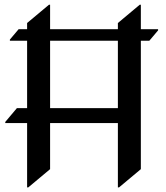

<svg xmlns="http://www.w3.org/2000/svg" viewBox="-20 -777 707 816"><path d="M95.2 19.5V-253.9H2.4V-258.8L51.8 -317.4H95.2V-604H22V-608.9L59.1 -652.8H95.2V-679.2L188 -756.8H192.9V-652.8H481V-679.2L573.7 -756.8H578.6V-652.8H651.9V-647.9L614.7 -604H578.6V-58.1L485.8 19.5H481V-253.9H192.9V-58.1L100.1 19.5ZM192.9 -604V-317.4H481V-604Z"/></svg>

Font: Gothica
Style: Book
Weight: 400
Designer: Wojciech Kalinowski "wmk69" (wmk69@o2.pl)
Foundry: Wojciech Kalinowski "wmk69" (wmk69@o2.pl)
Version: Version 2.1.0; 2021-05-14